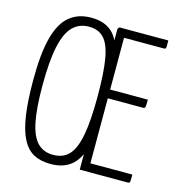

<svg xmlns="http://www.w3.org/2000/svg" viewBox="-107 -805 854 910"><g transform="rotate(15 320.5 -350.0)"><path d="M222 10Q173 10 139 -8Q105 -26 83 -68Q61 -110 50.5 -180Q40 -250 40 -354Q40 -483 60.5 -561Q81 -639 123.5 -674.5Q166 -710 230 -710Q295 -710 332.5 -676Q370 -642 386 -564.5Q402 -487 402 -355Q402 -222 384.5 -142Q367 -62 327.5 -26Q288 10 222 10ZM222 -35Q272 -35 300.5 -66.5Q329 -98 342 -168.5Q355 -239 355 -357Q355 -472 343.5 -539.5Q332 -607 305 -636.5Q278 -666 231 -666Q183 -666 151.5 -634.5Q120 -603 104.5 -531.5Q89 -460 89 -340Q89 -229 102.5 -162Q116 -95 145.5 -65Q175 -35 222 -35ZM363 0V-688Q363 -688 365 -694Q367 -700 376 -700H610Q610 -682 610 -673Q610 -664 608 -661Q606 -658 601 -658H404V-42H610Q610 -23 609.5 -14Q609 -5 607 -2.5Q605 0 599 0ZM373 -361V-404H589Q589 -378 587.5 -369.5Q586 -361 578 -361Z"/></g></svg>

Font: Yanone Kaffeesatz ExtraLight Light
Style: Regular
Weight: 300
Version: Version 2.003